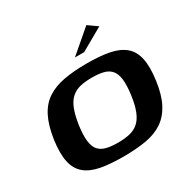

<svg xmlns="http://www.w3.org/2000/svg" viewBox="-144 -771 919 920"><g transform="rotate(-30 315.5 -310.5)"><path d="M284 7Q212 7 160.5 -3Q109 -13 78 -39Q47 -65 37 -111.5Q27 -158 37 -230Q48 -304 72 -350.5Q96 -397 135 -422.5Q174 -448 229 -458Q284 -468 355 -468Q428 -468 479 -458Q530 -448 561 -422Q592 -396 602 -349.5Q612 -303 602 -230Q592 -157 567.5 -110.5Q543 -64 504.5 -38Q466 -12 411.5 -2.5Q357 7 284 7ZM296 -64Q333 -64 361 -70.5Q389 -77 409.5 -94.5Q430 -112 443.5 -145Q457 -178 464 -230Q471 -283 467 -315.5Q463 -348 447.5 -366Q432 -384 405.5 -390.5Q379 -397 343 -397Q306 -397 278 -390.5Q250 -384 229.5 -366Q209 -348 196 -315.5Q183 -283 175 -230Q168 -178 172 -145Q176 -112 191.5 -94.5Q207 -77 233.5 -70.5Q260 -64 296 -64ZM321 -521 446 -628 497 -592 372 -521Z"/></g></svg>

Font: Genos SemiBold
Style: Italic
Weight: 600
Italic angle: -8°
Version: Version 1.010